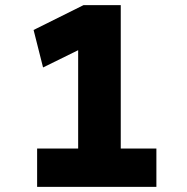

<svg xmlns="http://www.w3.org/2000/svg" viewBox="-20 -730 731 750"><path d="M285.3 -49V-617L325.3 -553.6L148.2 -466.5L111.2 -612.9L306.3 -710H451.7V-49ZM125 0V-149.9H590.9V0Z"/></svg>

Font: Lexend Tera
Style: Regular
Weight: 400
Designer: Bonnie Shaver-Troup, Thomas Jockin
Foundry: Lexend
Version: Version 1.007